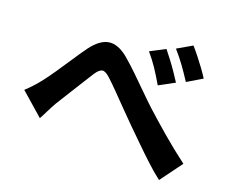

<svg xmlns="http://www.w3.org/2000/svg" viewBox="-103 -885 1206 1022"><g transform="rotate(15 500.0 -374.5)"><path d="M709 -689Q723 -668 741 -639.5Q759 -611 775.5 -581.5Q792 -552 804 -529L714 -490Q692 -537 671 -575.5Q650 -614 622 -653ZM843 -744Q858 -724 876.5 -696Q895 -668 912.5 -639Q930 -610 941 -588L854 -546Q829 -593 807 -629.5Q785 -666 757 -704ZM34 -283Q76 -315 118 -360Q140 -384 171.5 -422Q203 -460 236.5 -502.5Q270 -545 301 -581Q353 -640 403 -644Q453 -648 507 -596Q540 -563 576.5 -521Q613 -479 648 -437.5Q683 -396 712 -364Q760 -312 822 -248.5Q884 -185 954 -122L851 -5Q815 -38 777 -80Q739 -122 702.5 -165Q666 -208 634 -245Q604 -281 570.5 -321.5Q537 -362 506.5 -399.5Q476 -437 452 -463Q426 -492 408.5 -490Q391 -488 369 -460Q350 -435 322 -398Q294 -361 265.5 -323Q237 -285 216 -257Q199 -233 182.5 -205.5Q166 -178 153 -159Z"/></g></svg>

Font: Noto IKEA Simplified Chinese
Style: Bold
Weight: 700
Designer: Monotype Design Team
Foundry: Monotype Imaging Inc.
Version: Version 1.100